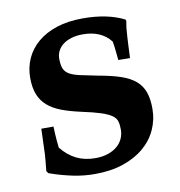

<svg xmlns="http://www.w3.org/2000/svg" viewBox="-63 -533 569 608"><g transform="rotate(-10 222.0 -229.0)"><path d="M52.2 -153.8H91.3Q92.3 -126 93.8 -108.9Q95.2 -91.8 96.2 -85Q118.2 -58.1 144.5 -45.2Q170.9 -32.2 205.1 -32.2Q228 -32.2 245.8 -38.3Q263.7 -44.4 275.6 -54.7Q287.6 -64.9 293.7 -78.6Q299.8 -92.3 299.8 -107.4Q299.8 -123 296.6 -134Q293.5 -145 281.7 -153.3Q270 -161.6 247.6 -168.9Q225.1 -176.3 186 -184.6Q150.4 -192.4 124 -202.4Q97.7 -212.4 80.1 -227.8Q62.5 -243.2 54 -265.1Q45.4 -287.1 45.4 -318.4Q45.4 -351.6 58.3 -380.1Q71.3 -408.7 96.2 -429.9Q121.1 -451.2 157.7 -463.1Q194.3 -475.1 242.2 -475.1Q321.3 -475.1 375 -447.8L376.5 -442.9Q375.5 -436 374.5 -431.2Q373.5 -426.3 373 -421.1Q372.6 -416 372.1 -409.2Q371.6 -402.3 370.8 -391.6Q370.1 -380.9 369.4 -365Q368.7 -349.1 367.7 -325.2L330.1 -325.7Q329.6 -329.6 328.9 -336.7Q328.1 -343.8 327.4 -352.3Q326.7 -360.8 325.4 -369.9Q324.2 -378.9 322.8 -386.2Q292.5 -425.3 233.4 -425.3Q212.9 -425.3 196.5 -420.4Q180.2 -415.5 169.2 -407Q158.2 -398.4 152.3 -387Q146.5 -375.5 146.5 -362.3Q146.5 -341.3 151.6 -329.6Q156.7 -317.9 169.7 -310.8Q182.6 -303.7 204.8 -299.1Q227.1 -294.4 260.7 -287.6Q302.2 -280.3 330.8 -270.5Q359.4 -260.7 377 -245.4Q394.5 -230 402.1 -208.3Q409.7 -186.5 409.7 -155.3Q409.7 -119.6 395.3 -88.1Q380.9 -56.6 353.3 -33.2Q325.7 -9.8 285.9 3.7Q246.1 17.1 194.8 17.1Q177.2 17.1 160.6 15.4Q144 13.7 128.4 10.7Q111.8 7.3 92.5 2.2Q73.2 -2.9 49.8 -11.2L44.4 -18.6Q46.4 -37.1 47.6 -50.5Q48.8 -64 49.3 -71.8Z"/></g></svg>

Font: XB Kayhan
Style: Bold
Weight: 700
Designer: Behnam
Foundry: Irmug
Version: Version 7.300 2009